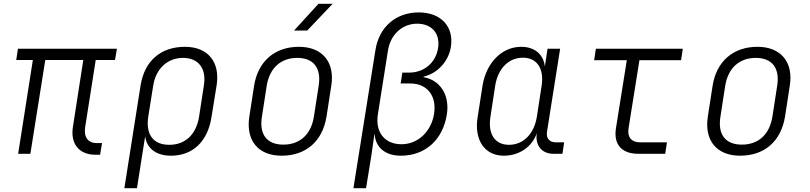

<svg xmlns="http://www.w3.org/2000/svg" viewBox="-20 -805 4240 1005"><path d="M480 5H504L514 -56H487C441 -56 417 -87 426 -141L481 -491H582L592 -550H74L65 -491H152L75 0H139L217 -491H416L362 -143C347 -53 393 5 480 5Z M631 180H697L724 8L740 -92C747 -29 797 10 875 10C989 10 1067 -64 1087 -192L1114 -359C1133 -481 1068 -560 948 -560C822 -560 737 -487 716 -359ZM866 -47C782 -47 742 -101 756 -194L782 -357C796 -446 857 -502 938 -502C1019 -502 1062 -446 1047 -357L1022 -194C1007 -101 950 -47 866 -47Z M1519 -645H1588L1721 -785H1647ZM1454 10C1582 10 1668 -66 1689 -194L1714 -356C1734 -480 1667 -560 1545 -560C1417 -560 1330 -483 1310 -356L1285 -194C1266 -69 1332 10 1454 10ZM1463 -48C1377 -48 1336 -101 1351 -194L1376 -356C1391 -449 1450 -502 1536 -502C1621 -502 1663 -449 1648 -356L1623 -194C1608 -101 1550 -48 1463 -48Z M1830 180H1896L1924 8L1940 -104H1941C1945 -34 1996 10 2078 10C2206 10 2298 -73 2319 -206C2335 -306 2285 -386 2197 -401V-404C2269 -420 2328 -483 2340 -559C2357 -666 2288 -740 2172 -740C2052 -740 1964 -664 1945 -542ZM2081 -50C1993 -50 1943 -114 1958 -207L2011 -542C2024 -624 2086 -681 2163 -681C2241 -681 2285 -629 2273 -553C2261 -477 2200 -425 2122 -425H2086L2077 -368H2128C2216 -368 2267 -303 2252 -209C2237 -115 2167 -50 2081 -50Z M2617 10C2698 10 2765 -36 2790 -108C2780 -45 2815 0 2877 0H2924L2933 -60H2888C2857 -60 2838 -81 2843 -114L2912 -550H2846L2832 -457C2825 -520 2779 -560 2708 -560C2608 -560 2526 -478 2506 -358L2480 -191C2461 -72 2517 10 2617 10ZM2644 -47C2571 -47 2533 -103 2547 -193L2572 -356C2586 -446 2642 -503 2717 -503C2791 -503 2829 -446 2815 -356L2790 -193C2775 -103 2719 -47 2644 -47Z M3321 0H3462L3471 -60H3330C3285 -60 3263 -87 3270 -133L3327 -490H3545L3554 -550H3099L3090 -490H3261L3204 -133C3191 -49 3234 0 3321 0Z M3854 10C3982 10 4068 -66 4089 -194L4114 -356C4134 -480 4067 -560 3945 -560C3817 -560 3730 -483 3710 -356L3685 -194C3666 -69 3732 10 3854 10ZM3863 -48C3777 -48 3736 -101 3751 -194L3776 -356C3791 -449 3850 -502 3936 -502C4021 -502 4063 -449 4048 -356L4023 -194C4008 -101 3950 -48 3863 -48Z"/></svg>

Font: JetBrains Mono ExtraLight
Style: Italic
Weight: 240
Italic angle: -9°
Monospace: yes
Designer: Philipp Nurullin, Konstantin Bulenkov
Foundry: JetBrains
Version: Version 2.305